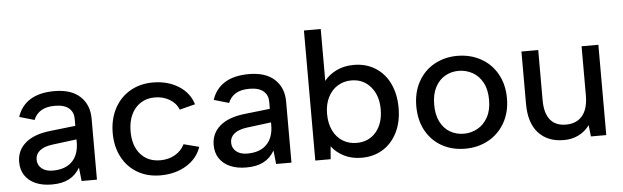

<svg xmlns="http://www.w3.org/2000/svg" viewBox="-47 -886 3436 1059"><g transform="rotate(-5 1671.0 -356.5)"><path d="M33 -134Q33 -198 80.5 -239Q128 -280 218 -290L359 -306V-346Q359 -382 333.5 -404Q308 -426 256 -426Q210 -426 181 -409Q152 -392 138 -358L55 -382Q75 -443 126.5 -475Q178 -507 260 -507Q353 -507 402.5 -461Q452 -415 452 -338V0H367L359 -75Q336 -35 298 -15Q260 5 203 5Q150 5 112 -12Q74 -29 53.5 -60Q33 -91 33 -134ZM359 -217V-231L225 -214Q178 -208 154 -188.5Q130 -169 130 -139Q130 -109 152.5 -90Q175 -71 214 -71Q284 -71 321.5 -109Q359 -147 359 -217Z M561 -248Q561 -324 592 -383Q623 -442 678.5 -474.5Q734 -507 805 -507Q888 -507 948 -469Q1008 -431 1027 -367L941 -345Q927 -381 891 -402.5Q855 -424 809 -424Q764 -424 730.5 -402.5Q697 -381 678.5 -341.5Q660 -302 660 -249Q660 -169 700.5 -122.5Q741 -76 810 -76Q856 -76 891.5 -96.5Q927 -117 945 -153L1030 -131Q1008 -67 947 -30Q886 7 803 7Q732 7 677 -25Q622 -57 591.5 -115Q561 -173 561 -248Z M1110 -134Q1110 -198 1157.5 -239Q1205 -280 1295 -290L1436 -306V-346Q1436 -382 1410.5 -404Q1385 -426 1333 -426Q1287 -426 1258 -409Q1229 -392 1215 -358L1132 -382Q1152 -443 1203.5 -475Q1255 -507 1337 -507Q1430 -507 1479.5 -461Q1529 -415 1529 -338V0H1444L1436 -75Q1413 -35 1375 -15Q1337 5 1280 5Q1227 5 1189 -12Q1151 -29 1130.5 -60Q1110 -91 1110 -134ZM1436 -217V-231L1302 -214Q1255 -208 1231 -188.5Q1207 -169 1207 -139Q1207 -109 1229.5 -90Q1252 -71 1291 -71Q1361 -71 1398.5 -109Q1436 -147 1436 -217Z M1752 -71 1746 0H1661V-720H1754V-433Q1781 -467 1823 -487Q1865 -507 1918 -507Q1985 -507 2036.5 -475Q2088 -443 2116 -384.5Q2144 -326 2144 -250Q2144 -173 2115.5 -115Q2087 -57 2036 -25Q1985 7 1918 7Q1863 7 1820.5 -14.5Q1778 -36 1752 -71ZM2045 -250Q2045 -327 2004 -375Q1963 -423 1897 -423Q1855 -423 1821 -402Q1787 -381 1767.5 -342Q1748 -303 1748 -250Q1748 -197 1767.5 -157.5Q1787 -118 1821 -97.5Q1855 -77 1897 -77Q1964 -77 2004.5 -124.5Q2045 -172 2045 -250Z M2242 -250Q2242 -327 2274.5 -385.5Q2307 -444 2364 -475.5Q2421 -507 2491 -507Q2562 -507 2620 -475.5Q2678 -444 2711 -385.5Q2744 -327 2744 -250Q2744 -173 2710.5 -114.5Q2677 -56 2619.5 -24.5Q2562 7 2491 7Q2419 7 2362.5 -24.5Q2306 -56 2274 -114Q2242 -172 2242 -250ZM2645 -250Q2645 -307 2624 -346Q2603 -385 2567.5 -404.5Q2532 -424 2491 -424Q2450 -424 2416 -404.5Q2382 -385 2361.5 -346Q2341 -307 2341 -250Q2341 -193 2361 -154Q2381 -115 2415 -95.5Q2449 -76 2491 -76Q2531 -76 2566.5 -95.5Q2602 -115 2623.5 -154Q2645 -193 2645 -250Z M3272 0H3187L3180 -63Q3156 -30 3119.5 -11.5Q3083 7 3037 7Q2948 7 2897 -48.5Q2846 -104 2846 -210V-500H2939V-222Q2939 -151 2968.5 -114Q2998 -77 3056 -77Q3115 -77 3147 -115.5Q3179 -154 3179 -228V-500H3272Z"/></g></svg>

Font: AF Albert Sans Medium
Style: Regular
Weight: 500
Designer: Andreas Rasmussen
Foundry: a.Foundry
Version: Version 1.300;Glyphs 3.2 (3231)